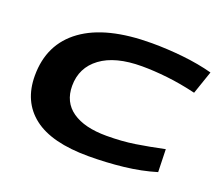

<svg xmlns="http://www.w3.org/2000/svg" viewBox="-98 -692 969 842"><g transform="rotate(20 386.0 -270.5)"><path d="M385 10Q213 10 128.5 -55.5Q44 -121 44 -242Q44 -390 155.5 -470.5Q267 -551 478 -551Q551 -551 625.5 -543Q700 -535 763 -518L726 -410Q654 -427 590.5 -434Q527 -441 472 -441Q348 -441 280.5 -391Q213 -341 213 -256Q213 -180 269.5 -140.5Q326 -101 429 -101Q501 -101 562 -110.5Q623 -120 694 -135L697 -29Q628 -8 548 1Q468 10 385 10Z"/></g></svg>

Font: Georama ExtraExtended SemiBold
Style: Italic
Weight: 600
Width: 8
Italic angle: -9°
Designer: Jean-Baptiste Levee
Foundry: Production Type
Version: Version 1.000